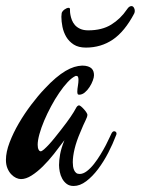

<svg xmlns="http://www.w3.org/2000/svg" viewBox="-54 -615 470 641"><path d="M333 -162.1Q322.8 -134.8 307.4 -105Q292 -75.2 273.4 -50.5Q254.9 -25.9 233.9 -10Q212.9 5.9 191.9 5.9Q177.7 5.9 168.5 -1.2Q159.2 -8.3 153.6 -18.8Q147.9 -29.3 145.5 -41.5Q143.1 -53.7 143.1 -64Q143.1 -79.6 146.7 -100.1Q150.4 -120.6 161.1 -147Q144.5 -124.5 126.2 -101.3Q107.9 -78.1 89.1 -59.6Q70.3 -41 51.5 -29.1Q32.7 -17.1 16.1 -17.1Q8.3 -17.1 -0.5 -21.2Q-9.3 -25.4 -16.8 -33.4Q-24.4 -41.5 -29.3 -53.5Q-34.2 -65.4 -34.2 -81.1Q-34.2 -107.4 -22 -139.4Q-9.8 -171.4 9 -203.6Q27.8 -235.8 50.8 -266.1Q73.7 -296.4 95.2 -318.8Q114.7 -339.8 132.1 -354.5Q149.4 -369.1 164.8 -378.2Q180.2 -387.2 193.8 -391.4Q207.5 -395.5 220.2 -396Q231.9 -396 239.7 -393.3Q247.6 -390.6 252 -386.2Q256.3 -381.8 258.1 -376Q259.8 -370.1 259.8 -363.8Q259.8 -356.9 255.9 -346.2Q252 -335.4 245.1 -324.7Q238.3 -314 229.2 -306.4Q220.2 -298.8 210 -298.8Q206.1 -298.8 205.1 -301.8Q204.1 -304.7 204.1 -309.1Q204.1 -317.4 206.1 -328.6Q208 -339.8 208 -348.1Q208 -355.5 206.3 -358.6Q204.6 -361.8 199.2 -361.8Q186.5 -356.4 172.1 -341.1Q157.7 -325.7 143.6 -304.9Q129.4 -284.2 116.5 -260Q103.5 -235.8 93.5 -212.2Q83.5 -188.5 77.6 -167.2Q71.8 -146 71.8 -131.8Q71.8 -121.6 74.7 -115.7Q77.6 -109.9 82 -109.9Q85.4 -109.9 92.8 -116.2Q100.1 -122.6 109.6 -132.8Q119.1 -143.1 129.4 -156Q139.6 -168.9 149.7 -181.6Q159.7 -194.3 168 -205.6Q176.3 -216.8 181.2 -224.1Q193.8 -242.7 199 -252.9Q204.1 -263.2 210 -263.2Q212.4 -263.2 217 -259.3Q221.7 -255.4 226.3 -250.2Q231 -245.1 234.4 -239.7Q237.8 -234.4 237.8 -231.9Q237.8 -225.1 231.4 -212.6Q225.1 -200.2 213.9 -172.9Q201.2 -143.6 195.1 -118.2Q189 -92.8 189 -73.2Q189 -66.4 189.9 -59.6Q190.9 -52.7 193.4 -47.1Q195.8 -41.5 200.2 -37.8Q204.6 -34.2 211.9 -34.2Q223.6 -34.2 236.1 -43.7Q248.5 -53.2 260 -67.9Q271.5 -82.5 281.7 -99.4Q292 -116.2 299.8 -131.3Q307.6 -146.5 312.3 -157Q316.9 -167.5 317.9 -168.9Q321.8 -176.8 327.1 -176.8Q330.1 -176.8 332.5 -174.8Q335 -172.9 335 -168.9Q335 -166 333 -162.1ZM151.9 -570.8Q152.3 -573.7 154.8 -576.9Q157.2 -580.1 160.6 -582.8Q164.1 -585.4 168 -587.2Q171.9 -588.9 174.8 -588.9Q179.7 -588.9 179.7 -584Q179.7 -583.5 179.7 -578.1Q179.7 -572.8 181.2 -564.9Q182.6 -557.1 186 -548.1Q189.5 -539.1 196 -531.5Q202.6 -523.9 213.6 -518.8Q224.6 -513.7 240.7 -513.7Q286.6 -513.7 317.6 -533Q348.6 -552.2 370.1 -584Q377 -594.7 384.8 -594.7Q389.6 -594.7 392.8 -589.8Q396 -585 396 -578.6Q396 -576.2 395.5 -574.2Q395 -572.3 394 -569.8Q362.3 -509.8 322.8 -482.9Q283.2 -456.1 232.9 -456.1Q208 -456.1 192.1 -466.3Q176.3 -476.6 167.2 -491.9Q158.2 -507.3 154.5 -525.4Q150.9 -543.5 150.9 -559.1Q150.9 -562 151.4 -564.9Q151.9 -567.9 151.9 -570.8Z"/></svg>

Font: Mervale Script
Style: Regular
Weight: 400
Designer: Astigmatic (AOETI)
Foundry: Astigmatic (AOETI)
Version: Version 1.000